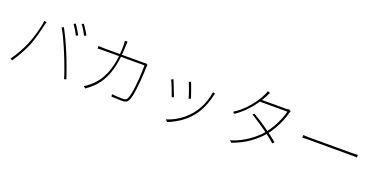

<svg xmlns="http://www.w3.org/2000/svg" viewBox="-21 -1651 5041 2562"><g transform="rotate(20 2500.0 -370.0)"><path d="M751 -761Q764 -744 779 -720Q794 -696 809 -671Q824 -646 835 -624L807 -610Q793 -640 768.5 -680Q744 -720 724 -748ZM852 -796Q866 -778 882 -753.5Q898 -729 913.5 -704.5Q929 -680 939 -660L911 -646Q894 -680 871 -717.5Q848 -755 826 -783ZM243 -290Q259 -326 275 -372Q291 -418 305 -468Q319 -518 329.5 -565.5Q340 -613 345 -652L378 -646Q376 -638 374 -631.5Q372 -625 370 -617.5Q368 -610 365 -600Q360 -580 351.5 -542.5Q343 -505 330.5 -459Q318 -413 302.5 -365Q287 -317 269 -275Q250 -232 227 -187.5Q204 -143 177.5 -98.5Q151 -54 121 -11L91 -24Q139 -88 178.5 -160Q218 -232 243 -290ZM735 -346Q719 -384 701 -425.5Q683 -467 663.5 -508.5Q644 -550 625.5 -586.5Q607 -623 590 -650L619 -661Q633 -636 650.5 -601Q668 -566 687.5 -526Q707 -486 726 -442.5Q745 -399 763 -356Q780 -316 797.5 -270Q815 -224 832 -178.5Q849 -133 863 -92Q877 -51 887 -20L857 -11Q846 -54 825 -112Q804 -170 780.5 -232Q757 -294 735 -346Z M1483 -771Q1482 -755 1481 -735.5Q1480 -716 1479 -698Q1474 -541 1449 -427Q1424 -313 1382 -231.5Q1340 -150 1285 -92.5Q1230 -35 1165 9L1136 -15Q1153 -23 1173.5 -38Q1194 -53 1209 -65Q1254 -101 1296 -153Q1338 -205 1372 -279Q1406 -353 1427 -456Q1448 -559 1449 -697Q1449 -709 1448.5 -721.5Q1448 -734 1447 -747Q1446 -760 1444 -771ZM1839 -570Q1837 -557 1836 -546.5Q1835 -536 1834 -525Q1833 -500 1831 -452.5Q1829 -405 1824.5 -347Q1820 -289 1813 -231Q1806 -173 1796 -124.5Q1786 -76 1772 -49Q1758 -23 1738 -13.5Q1718 -4 1686 -4Q1654 -4 1613 -5.5Q1572 -7 1531 -9L1527 -42Q1571 -38 1610.5 -35.5Q1650 -33 1684 -33Q1703 -33 1719 -39Q1735 -45 1744 -63Q1758 -90 1768 -137.5Q1778 -185 1785 -243Q1792 -301 1796 -359.5Q1800 -418 1801.5 -468.5Q1803 -519 1803 -551H1237Q1203 -551 1181.5 -550.5Q1160 -550 1138 -548V-585Q1159 -584 1183 -582.5Q1207 -581 1236 -581H1761Q1782 -581 1793.5 -582Q1805 -583 1812 -584Z M2462 -558Q2468 -544 2478.5 -515Q2489 -486 2501 -453Q2513 -420 2523 -390.5Q2533 -361 2537 -346L2508 -334Q2505 -350 2495.5 -379.5Q2486 -409 2474 -442.5Q2462 -476 2450.5 -504.5Q2439 -533 2433 -547ZM2817 -518Q2815 -512 2813 -505Q2811 -498 2809 -493Q2789 -404 2754 -322Q2719 -240 2663 -170Q2594 -85 2509.5 -29.5Q2425 26 2345 56L2318 29Q2379 10 2436.5 -21Q2494 -52 2545 -94Q2596 -136 2637 -186Q2674 -231 2704 -285.5Q2734 -340 2754.5 -401.5Q2775 -463 2785 -528ZM2229 -510Q2235 -497 2246.5 -468Q2258 -439 2272 -404Q2286 -369 2298.5 -337Q2311 -305 2318 -287L2289 -276Q2283 -295 2271 -327.5Q2259 -360 2245 -395.5Q2231 -431 2219 -459Q2207 -487 2201 -497Z M3402 -448Q3452 -419 3503 -386Q3554 -353 3603.5 -318Q3653 -283 3699 -248.5Q3745 -214 3784 -181L3762 -156Q3726 -188 3680.5 -223.5Q3635 -259 3584.5 -294.5Q3534 -330 3482.5 -364Q3431 -398 3382 -428ZM3846 -643Q3842 -636 3838.5 -624.5Q3835 -613 3833 -608Q3819 -552 3793 -490Q3767 -428 3731.5 -367Q3696 -306 3652 -253Q3587 -174 3486 -101Q3385 -28 3244 23L3217 -2Q3299 -26 3375 -67.5Q3451 -109 3516 -161.5Q3581 -214 3628 -271Q3672 -324 3707 -385Q3742 -446 3767.5 -507.5Q3793 -569 3806 -623H3403L3421 -653H3772Q3789 -653 3799 -654.5Q3809 -656 3816 -660ZM3503 -778Q3496 -765 3488.5 -750Q3481 -735 3475 -723Q3449 -674 3406.5 -610.5Q3364 -547 3301 -480.5Q3238 -414 3150 -353L3124 -373Q3208 -426 3273 -493Q3338 -560 3382 -625Q3426 -690 3447 -738Q3451 -746 3457.5 -762Q3464 -778 3466 -791Z M4112 -403Q4124 -402 4140 -401Q4156 -400 4178 -399.5Q4200 -399 4230 -399Q4236 -399 4266.5 -399Q4297 -399 4343 -399Q4389 -399 4443.5 -399Q4498 -399 4553.5 -399Q4609 -399 4658 -399Q4707 -399 4741.5 -399Q4776 -399 4789 -399Q4829 -399 4851.5 -400.5Q4874 -402 4887 -403V-365Q4874 -366 4849.5 -367Q4825 -368 4790 -368Q4777 -368 4742 -368Q4707 -368 4658.5 -368Q4610 -368 4554.5 -368Q4499 -368 4444.5 -368Q4390 -368 4344 -368Q4298 -368 4267.5 -368Q4237 -368 4230 -368Q4190 -368 4160.5 -367.5Q4131 -367 4112 -365Z"/></g></svg>

Font: Noto Sans JP
Style: Regular
Weight: 100
Designer: Ryoko NISHIZUKA 西塚涼子 (kana, bopomofo & ideographs); Paul D. Hunt (Latin, Greek & Cyrillic); Sandoll Communications 산돌커뮤니
Foundry: Adobe
Version: Version 2.004;hotconv 1.0.118;makeotfexe 2.5.65603